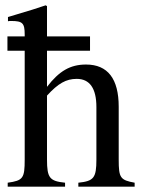

<svg xmlns="http://www.w3.org/2000/svg" viewBox="-20 -703 540 723"><path d="M487 0V-15C433 -25 427 -33 427 -102V-301C427 -406 386 -460 304 -460C245 -460 203 -436 157 -376V-512H319V-566H157V-680L152 -683C117 -671 94 -664 37 -647L10 -639V-623C13 -624 18 -624 22 -624C65 -624 73 -616 73 -573V-566H8V-512H73V-102C73 -32 67 -23 9 -15V0H225V-15C167 -21 157 -33 157 -102V-343C199 -389 229 -406 269 -406C318 -406 343 -370 343 -300V-102C343 -33 333 -21 275 -15V0Z"/></svg>

Font: XITS Math
Style: Regular
Weight: 400
Designer: MicroPress Inc., with final additions and corrections provided by Coen Hoffman, Elsevier (retired)
Version: Version 1.108